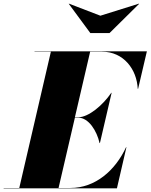

<svg xmlns="http://www.w3.org/2000/svg" viewBox="-70 -1031 824 1051"><path d="M479.5 -945 307.5 -1011 306.5 -1010 424.5 -850H529.5L691.5 -1010L690.5 -1011ZM358 -387C415 -387 460 -315 475 -248H477L541 -523H539C494 -456 415 -389 358 -389H340L423.5 -748H489C606 -748 679 -652 684 -545H686L734 -750H119V-748H208.5L35.5 -2H-50V0H570L622 -225H620C561 -98 452 -2 315 -2H250.5L340 -387Z"/></svg>

Font: Bodoni* 96pt Fatface
Style: Italic
Weight: 900
Italic angle: -13°
Version: Version 2.3